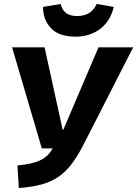

<svg xmlns="http://www.w3.org/2000/svg" viewBox="-20 -932 692 969"><path d="M41 -693H205L296 -278H300L477 -693H652L404 -207Q373 -146 342.5 -105.5Q312 -65 274.5 -39.5Q237 -14 189 -1Q141 12 75 17L68 -97Q108 -101 136.5 -107.5Q165 -114 185 -124Q205 -134 219.5 -148Q234 -162 246 -183H191ZM361 -747Q278 -747 237.5 -789.5Q197 -832 197 -897L286 -912Q294 -880 314.5 -865.5Q335 -851 369 -851Q404 -851 428.5 -865.5Q453 -880 468 -912L554 -897Q547 -865 531 -837.5Q515 -810 490.5 -790Q466 -770 433.5 -758.5Q401 -747 361 -747Z"/></svg>

Font: Qjlgwqiwhsfqbnnlvksmvfsycuq
Style: Regular
Weight: 700
Italic angle: -8°
Designer: Carrois Corporate & Edenspiekermann
Foundry: Carrois Corporate GbR & Edenspiekermann AG
Version: Version 2.001